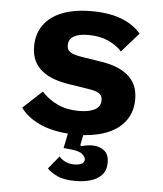

<svg xmlns="http://www.w3.org/2000/svg" viewBox="-53 -574 706 833"><g transform="rotate(5 300.0 -158.0)"><path d="M307 212Q255 212 225.5 197.5Q196 183 183 168L229 112Q239 124 255.5 132.5Q272 141 295 141Q314 141 326.5 135Q339 129 339 116Q339 105 325 92.5Q311 80 264 76L243 74L256 10Q184 5 130.5 -20Q77 -45 49 -85L132 -162Q162 -129 202.5 -110.5Q243 -92 295 -92Q339 -92 364 -105.5Q389 -119 389 -147Q389 -169 372 -178Q355 -187 325 -191L242 -204Q208 -209 178 -219.5Q148 -230 125 -248Q102 -266 89.5 -292Q77 -318 77 -355Q77 -409 105 -448Q133 -487 185.5 -507.5Q238 -528 313 -528Q389 -528 442.5 -507.5Q496 -487 528 -449L454 -365Q432 -390 395 -407Q358 -424 308 -424Q266 -424 244 -411Q222 -398 222 -372Q222 -357 229.5 -348.5Q237 -340 251.5 -335Q266 -330 286 -327L368 -314Q403 -309 433 -298.5Q463 -288 486 -270Q509 -252 521.5 -226Q534 -200 534 -163Q534 -113 509.5 -75.5Q485 -38 438 -16Q391 6 323 11L314 55L318 59Q330 56 342 54Q354 52 366 52Q396 52 417.5 68Q439 84 439 121Q439 155 420 175Q401 195 371 203.5Q341 212 307 212Z"/></g></svg>

Font: Lilex
Style: Regular
Weight: 400
Monospace: yes
Designer: Mike Abbink, Paul van der Laan, Pieter van Rosmalen, Mikhael Khrustik
Foundry: Mikhael Khrustik
Version: Version 2.510